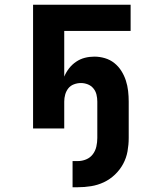

<svg xmlns="http://www.w3.org/2000/svg" viewBox="-20 -540 640 807"><path d="M285 247V137H307Q325 137 342 130Q359 123 370 108.5Q381 94 385 76Q389 58 389 40V-113Q389 -128 385.5 -142.5Q382 -157 372.5 -168.5Q363 -180 349 -185.5Q335 -191 320 -191Q305 -191 290.5 -185.5Q276 -180 267 -168.5Q258 -157 254 -142.5Q250 -128 250 -113V0H119V-520H529V-410H250V-218Q258 -237 270.5 -253Q283 -269 300 -280.5Q317 -292 336.5 -297Q356 -302 377 -302Q399 -302 421 -295.5Q443 -289 460.5 -275Q478 -261 490 -242Q502 -223 509 -201.5Q516 -180 518.5 -157.5Q521 -135 521 -113V40Q521 68 516 96Q511 124 497.5 149Q484 174 463 194Q442 214 416.5 226Q391 238 363 242.5Q335 247 307 247Z"/></svg>

Font: Iosevka Extrabold Extended
Style: Regular
Weight: 800
Width: 7
Monospace: yes
Designer: Belleve Invis
Foundry: Belleve Invis
Version: Version 32.5.0; ttfautohint (v1.8.4)